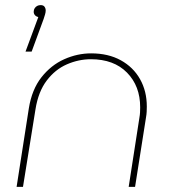

<svg xmlns="http://www.w3.org/2000/svg" viewBox="-20 -732 674 752"><path d="M45 0 93 -308Q105 -382 142.5 -429.5Q180 -477 231.5 -500Q283 -523 337 -523Q404 -523 453 -496Q502 -469 528.5 -422Q555 -375 555 -315Q555 -305 554.5 -294.5Q554 -284 552 -273L509 0H484L526 -271Q528 -282 528.5 -292Q529 -302 529 -312Q529 -395 477.5 -447.5Q426 -500 336 -500Q288 -500 242 -480Q196 -460 163 -416.5Q130 -373 119 -304L70 0ZM80 -530 130 -665Q122 -667 117 -672.5Q112 -678 112 -686Q112 -694 116 -700Q120 -706 126 -709Q132 -712 139 -712Q150 -712 154.5 -705.5Q159 -699 159 -691Q159 -684 156.5 -675.5Q154 -667 151 -658L104 -530Z"/></svg>

Font: MuseoModerno Thin Thin
Style: Italic
Weight: 250
Italic angle: -9°
Version: Version 1.003